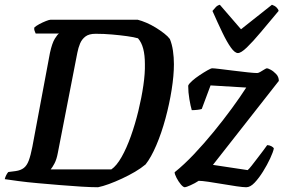

<svg xmlns="http://www.w3.org/2000/svg" viewBox="-31 -787 1208 807"><path d="M381 0Q354 0 312 -2.5Q270 -5 222.5 -9Q175 -13 129 -17Q83 -21 46 -26Q9 -31 -11 -34Q-9 -43 -4.5 -51.5Q0 -60 4 -64L35 -68Q56 -71 69 -81Q82 -91 90 -112.5Q98 -134 105 -170L179 -565Q188 -606 199.5 -624.5Q211 -643 217 -646H119Q117 -651 114.5 -657Q112 -663 113 -671Q120 -678 134 -685.5Q148 -693 162 -698.5Q176 -704 181 -704H548Q564 -700 584 -691.5Q604 -683 623.5 -671Q643 -659 659 -646.5Q675 -634 683 -623Q692 -601 696 -573.5Q700 -546 700 -517Q700 -470 690.5 -410Q681 -350 664.5 -289Q648 -228 626 -176.5Q604 -125 581 -96Q562 -80 536.5 -65Q511 -50 482 -36.5Q453 -23 427 -13.5Q401 -4 381 0ZM182 -75H437Q459 -90 480 -127Q501 -164 519 -214.5Q537 -265 550.5 -320.5Q564 -376 571.5 -427.5Q579 -479 578 -518Q578 -555 571 -582Q564 -609 549 -626Q532 -631 503 -635Q474 -639 440 -642Q406 -645 371 -645Q343 -645 328 -633.5Q313 -622 305.5 -604Q298 -586 294 -565L212 -144Q207 -117 198 -100Q189 -83 182 -75ZM746 0Q739 0 729 -12Q719 -24 711 -39.5Q703 -55 703 -63Q743 -95 785 -139.5Q827 -184 867.5 -233.5Q908 -283 943.5 -331.5Q979 -380 1004 -419L854 -428L817 -329Q812 -327 799.5 -325.5Q787 -324 775 -324Q770 -341 765 -370Q760 -399 760 -427Q763 -435 776.5 -447Q790 -459 808 -471Q826 -483 841 -491.5Q856 -500 861 -500Q868 -500 893 -497Q918 -494 950 -490Q982 -486 1010 -483Q1038 -480 1050 -480Q1055 -480 1063.5 -485Q1072 -490 1080 -495Q1088 -500 1091 -500Q1095 -500 1106.5 -494Q1118 -488 1129.5 -476Q1141 -464 1141 -447L864 -94L1010 -72Q1016 -77 1027 -91Q1038 -105 1050.5 -121.5Q1063 -138 1074.5 -153Q1086 -168 1092 -177Q1101 -177 1109.5 -172.5Q1118 -168 1120 -163Q1117 -148 1104.5 -121Q1092 -94 1074.5 -66Q1057 -38 1039 -19Q1021 0 1004 0Q991 0 963.5 -4Q936 -8 904 -13.5Q872 -19 844.5 -23Q817 -27 804 -27Q789 -17 770 -8.5Q751 0 746 0ZM969 -564Q956 -564 939.5 -587Q923 -610 903.5 -650.5Q884 -691 862 -741Q869 -749 875.5 -756.5Q882 -764 893 -767L982 -664L1112 -767Q1124 -763 1131.5 -755.5Q1139 -748 1140 -741Q1099 -692 1065 -651.5Q1031 -611 1006.5 -587.5Q982 -564 969 -564Z"/></svg>

Font: Texturina 12pt SemiBold
Style: Italic
Weight: 600
Italic angle: -11°
Version: Version 1.002